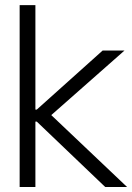

<svg xmlns="http://www.w3.org/2000/svg" viewBox="-20 -748 528 768"><path d="M58.6 0H121.6V-261.7H127L400.9 0H488.3L185.1 -287.6L478 -545.9H390.6L127 -309.6H121.6V-727.5H58.6Z"/></svg>

Font: Guggenheim Sans Display Light
Style: Regular
Weight: 300
Designer: Modified by Tom Baber under direction of Pentagram Design 2023
Foundry: rsms
Version: Version 1.001;Glyphs 3.1.2 (3151)